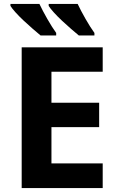

<svg xmlns="http://www.w3.org/2000/svg" viewBox="-20 -954 600 974"><path d="M501 0H90V-714H501V-590H241V-433H483V-309H241V-125H501ZM374 -934Q390 -900 414 -858Q438 -816 459 -787V-774H380Q363 -788 340.5 -807.5Q318 -827 294.5 -849Q271 -871 253 -891Q235 -911 227 -924V-934ZM180 -934Q196 -900 220 -858Q244 -816 265 -787V-774H186Q169 -788 146.5 -807.5Q124 -827 100.5 -849Q77 -871 59 -891Q41 -911 33 -924V-934Z"/></svg>

Font: Noto IKEA Latin
Style: Bold
Weight: 700
Designer: Monotype Design Team
Foundry: Monotype Imaging Inc.
Version: Version 1.0